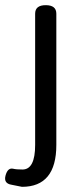

<svg xmlns="http://www.w3.org/2000/svg" viewBox="-53 -506 320 743"><path d="M32 217 -8 209Q-40 204 -31.5 173Q-23 142 -2 147Q10 150 34 150Q83 150 83 55V-453Q83 -486 124 -486Q165 -486 165 -453V55Q165 217 32 217Z"/></svg>

Font: Raw Maruko Gothic CJK TC
Style: Regular
Weight: 400
Version: Version 1.001